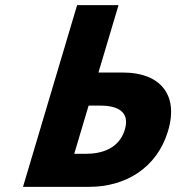

<svg xmlns="http://www.w3.org/2000/svg" viewBox="-20 -723 680 741"><path d="M68.8 -1.9 277.6 -703.1H437.4L359.9 -443H456C592.8 -443 671.6 -362.3 628.6 -217.8C585.3 -72.4 461.5 -1.9 324.6 -1.9ZM322 -315.5 266.5 -129.4H311.6C374.5 -129.4 440.3 -150.6 461.8 -222.9C483.1 -294.3 429.9 -315.5 367 -315.5Z"/></svg>

Font: Hussar
Style: BdOblThree
Weight: 700
Foundry: Cannot Into Space Fonts
Version: Version 2.00